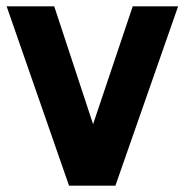

<svg xmlns="http://www.w3.org/2000/svg" viewBox="-20 -589 587 609"><path d="M401 -569H545L346 0H199L1 -569H152L297 -129H253Z"/></svg>

Font: Yaldevi ExtraLight
Style: Bold
Weight: 700
Version: Version 1.100